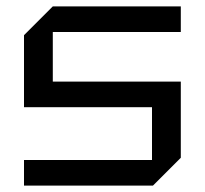

<svg xmlns="http://www.w3.org/2000/svg" viewBox="-20 -580 640 600"><path d="M55 0V-80H455V-245H55V-470L145 -560H545V-480H145V-325H545V-87L458 0Z"/></svg>

Font: Tektur
Style: Regular
Weight: 400
Designer: Adam Jagosz
Foundry: Adam Jagosz
Version: Version 1.005;gftools[0.9.30]